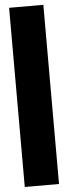

<svg xmlns="http://www.w3.org/2000/svg" viewBox="-59 -744 332 933"><g transform="rotate(-5 106.5 -278.0)"><path d="M190 -715V159H23V-715Z"/></g></svg>

Font: Non Bureau Extended
Style: Bold
Weight: 700
Width: 7
Designer: Jona Saucedo
Foundry: Non Foundry
Version: Version 1.000; ttfautohint (v1.8.4)